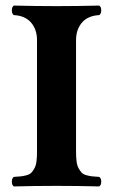

<svg xmlns="http://www.w3.org/2000/svg" viewBox="-20 -667 406 689"><path d="M252.9 -522.9V-122.1Q252.9 -101.6 254.9 -86.9Q256.8 -72.3 262.5 -62.5Q268.1 -52.7 273.4 -47.1Q278.8 -41.5 290 -38.3Q301.3 -35.2 310.3 -34.2Q319.3 -33.2 335.9 -32.2Q343.3 -27.8 343.3 -15.1Q343.3 -2.4 335.9 2Q255.9 0 184.1 0Q109.9 0 29.8 2Q22.5 -2.4 22.5 -15.1Q22.5 -27.8 29.8 -32.2Q46.4 -33.2 55.4 -34.2Q64.5 -35.2 75.7 -38.3Q86.9 -41.5 92.3 -47.1Q97.7 -52.7 103.3 -62.5Q108.9 -72.3 110.8 -86.9Q112.8 -101.6 112.8 -122.1V-522.9Q112.8 -561.5 91.3 -586.2Q69.8 -610.8 29.8 -612.8Q22.5 -617.2 22.5 -629.9Q22.5 -642.6 29.8 -647Q109.9 -645 184.1 -645Q255.9 -645 335.9 -647Q343.3 -642.6 343.3 -629.9Q343.3 -617.2 335.9 -612.8Q295.9 -610.8 274.4 -586.2Q252.9 -561.5 252.9 -522.9Z"/></svg>

Font: Common Serif
Style: Bold
Weight: 700
Designer: Philipp H. Poll, Khaled Hosny
Foundry: Stefan Peev, Context Ltd.
Version: Version 1.026